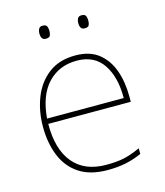

<svg xmlns="http://www.w3.org/2000/svg" viewBox="-108 -791 757 883"><g transform="rotate(-15 270.0 -349.5)"><path d="M287 -538Q355 -538 397 -505Q439 -472 459 -416.5Q479 -361 479 -291V-266H86Q85 -145 139 -80Q193 -15 296 -15Q344 -15 378.5 -22Q413 -29 459 -50V-23Q421 -6 382.5 2Q344 10 296 10Q213 10 160.5 -25Q108 -60 83.5 -121Q59 -182 59 -259Q59 -334 84 -397.5Q109 -461 159.5 -499.5Q210 -538 287 -538ZM287 -513Q203 -513 149.5 -456.5Q96 -400 87 -291H452Q453 -390 412 -451.5Q371 -513 287 -513ZM154 -678Q154 -690 159 -699.5Q164 -709 177 -709Q194 -709 198 -699.5Q202 -690 202 -678Q202 -665 198 -656Q194 -647 177 -647Q164 -647 159 -656Q154 -665 154 -678ZM339 -678Q339 -690 344 -699.5Q349 -709 362 -709Q379 -709 383 -699.5Q387 -690 387 -678Q387 -665 383 -656Q379 -647 362 -647Q349 -647 344 -656Q339 -665 339 -678Z"/></g></svg>

Font: Noto Sans Oriya Thin
Style: Regular
Weight: 100
Designer: Amélie Bonet and Sol Matas
Foundry: Google LLC
Version: Version 2.006; ttfautohint (v1.8.4.7-5d5b)